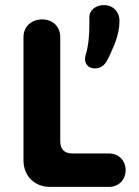

<svg xmlns="http://www.w3.org/2000/svg" viewBox="-20 -732 544 752"><path d="M397 -491C406 -506 417 -530 430 -562C442 -594 448 -623 448 -650C448 -686 423 -712 387 -712C354 -712 330 -691 330 -666C330 -664 330 -663 330 -661C330 -654 330 -648 330 -641C330 -602 328 -556 315 -515C314 -510 313 -505 313 -500C313 -484 324 -464 352 -464C369 -464 386 -472 397 -491ZM406 0C445 0 472 -27 472 -66C472 -103 445 -131 406 -131H264C232 -131 216 -147 216 -179V-587C216 -628 186 -656 146 -656C103 -656 72 -628 72 -587V-104C72 -43 115 0 176 0Z"/></svg>

Font: Dongle
Style: Bold
Weight: 700
Designer: Yanghee Ryu
Foundry: Yanghee Ryu
Version: Version 2.000